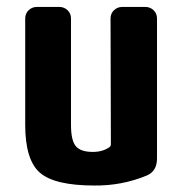

<svg xmlns="http://www.w3.org/2000/svg" viewBox="-20 -540 540 569"><path d="M410.2 -519.5Q424.8 -519.5 435.1 -509.8Q445.3 -500 445.3 -485.4V-70.3Q445.3 -32.2 414.1 -19.5Q340.8 10.7 259.8 9.8Q141.6 9.8 98.1 -28.3Q54.7 -66.4 54.7 -169.9V-485.4Q54.7 -500 64.9 -509.8Q75.2 -519.5 89.8 -519.5H155.3Q169.9 -519.5 180.2 -509.8Q190.4 -500 190.4 -485.4V-169.9Q190.4 -124 204.6 -106.9Q218.8 -89.8 254.9 -89.8Q284.2 -89.8 303.7 -103.5Q308.6 -106.4 308.6 -112.3L307.6 -485.4Q307.6 -500 317.9 -509.8Q328.1 -519.5 342.8 -519.5Z"/></svg>

Font: Rounded-L Mgen+ 1mn bold
Style: Bold
Weight: 700
Designer: [Source Han Sans]
Ryoko NISHIZUKA  (kana & ideographs); Paul D. Hunt (Latin, Greek & Cyrillic); Wenlong ZHANG  (bopomofo
Version: Version 1.059.20150602